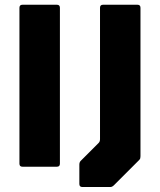

<svg xmlns="http://www.w3.org/2000/svg" viewBox="-20 -686 658 790"><path d="M72.5 0Q60 0 60 -12.5V-654Q60 -666.5 72.5 -666.5H214Q226.5 -666.5 226.5 -654V-12.5Q226.5 0 214 0ZM319 83.5Q306.5 83.5 306.5 71V-8.5Q306.5 -18 311.5 -23.5L385.5 -97.5Q391.5 -103 391.5 -113.5V-654Q391.5 -666.5 404 -666.5H545.5Q558 -666.5 558 -654V-43.5Q558 -39 557.2 -35.2Q556.5 -31.5 552.5 -27.5L449 76Q441.5 83.5 434 83.5Z"/></svg>

Font: Jaro
Style: Regular
Weight: 400
Designer: Agyei Archer, Celine Hurka, Mirko Velimirović
Version: Version 1.000